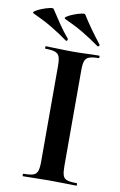

<svg xmlns="http://www.w3.org/2000/svg" viewBox="-135 -859 568 909"><g transform="rotate(10 148.5 -404.0)"><path d="M227 -81Q227 -52 232 -37Q237 -22 252 -17Q267 -12 298 -12Q301 -12 301 -6Q301 0 298 0Q272 0 240 -1Q208 -2 170 -2Q134 -2 101 -1Q68 0 42 0Q40 0 40 -6Q40 -12 42 -12Q73 -12 88.5 -17Q104 -22 109.5 -37Q115 -52 115 -81V-544Q115 -573 109.5 -587.5Q104 -602 88.5 -607.5Q73 -613 42 -613Q40 -613 40 -619Q40 -625 42 -625Q68 -625 101 -623.5Q134 -622 170 -622Q208 -622 240.5 -623.5Q273 -625 298 -625Q301 -625 301 -619Q301 -613 298 -613Q268 -613 252.5 -607Q237 -601 232 -586Q227 -571 227 -542ZM282 -668Q287 -666 290 -670Q293 -674 290 -678Q265 -710 242 -742Q219 -774 200 -805Q198 -810 181.5 -806.5Q165 -803 145.5 -795.5Q126 -788 114 -780Q102 -772 110 -768Q161 -745 201.5 -721Q242 -697 282 -668ZM130 -668Q135 -666 137.5 -670Q140 -674 138 -678Q112 -709 90 -741.5Q68 -774 48 -805Q46 -810 29.5 -806.5Q13 -803 -6.5 -795.5Q-26 -788 -38 -780Q-50 -772 -42 -768Q9 -745 49.5 -721Q90 -697 130 -668Z"/></g></svg>

Font: Cormorant Garamond Light
Style: Regular
Weight: 300
Designer: Christian Thalmann (Catharsis Fonts)
Foundry: Catharsis Fonts
Version: Version 4.001